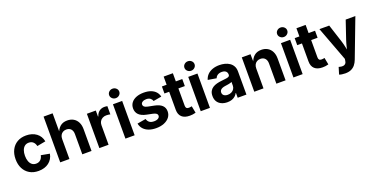

<svg xmlns="http://www.w3.org/2000/svg" viewBox="-25 -1715 5608 2869"><g transform="rotate(-20 2779.0 -280.0)"><path d="M306.4 10.7Q224.3 10.7 164.4 -24.6Q104.6 -59.9 72.1 -123.3Q39.7 -186.6 39.7 -270.6Q39.7 -355.2 72.1 -418.7Q104.6 -482.2 164.4 -517.4Q224.3 -552.7 306.4 -552.7Q355.2 -552.7 396.2 -540.1Q437.1 -527.5 468.8 -504Q500.5 -480.5 521 -446.9Q541.4 -413.2 549.2 -371.3L413.1 -345.8Q408.6 -367 399.4 -383.9Q390.2 -400.9 377 -412.9Q363.7 -424.9 346.4 -431.2Q329.1 -437.5 308 -437.5Q268.9 -437.5 242.4 -416.4Q216 -395.4 202.4 -357.9Q188.9 -320.5 188.9 -271.1Q188.9 -222.4 202.4 -184.8Q216 -147.3 242.4 -125.9Q268.9 -104.6 308 -104.6Q329.3 -104.6 346.8 -111.1Q364.4 -117.7 378 -130Q391.6 -142.4 400.8 -160.2Q409.9 -177.9 414.2 -199.9L550.1 -174.7Q542.6 -131.5 522 -97.4Q501.4 -63.3 469.7 -39Q438.1 -14.8 396.8 -2.1Q355.4 10.7 306.4 10.7Z M797.2 -316.1V0H650.8V-727.5H794.6V-409.6H782.6Q804.1 -477.9 847.8 -515.3Q891.6 -552.7 960.7 -552.7Q1017.5 -552.7 1059.8 -528.1Q1102 -503.4 1125.4 -457.3Q1148.7 -411.3 1148.7 -347.2V0H1002V-321.7Q1002 -372.5 975.8 -401.5Q949.6 -430.4 903.2 -430.4Q872.4 -430.4 848.4 -416.9Q824.4 -403.3 810.8 -377.9Q797.2 -352.4 797.2 -316.1Z M1273.3 0V-545.9H1415.2V-450.8H1421.1Q1436 -501.3 1471.4 -527.2Q1506.7 -553.2 1552.7 -553.2Q1564 -553.2 1577.1 -551.9Q1590.1 -550.6 1600 -548.3V-417.5Q1590.3 -420.8 1571.6 -422.9Q1553 -425 1536.7 -425Q1503.2 -425 1476.5 -410.5Q1449.9 -396 1434.8 -370.3Q1419.7 -344.6 1419.7 -310.7V0Z M1687.9 0V-545.9H1834.3V0ZM1761 -617.1Q1728 -617.1 1704.4 -639.2Q1680.8 -661.3 1680.8 -692.2Q1680.8 -723.8 1704.4 -745.7Q1728 -767.5 1761 -767.5Q1794.3 -767.5 1817.9 -745.7Q1841.6 -723.9 1841.6 -692.3Q1841.6 -661.3 1817.9 -639.2Q1794.3 -617.1 1761 -617.1Z M2175.8 10.7Q2109.9 10.7 2059.1 -8.2Q2008.2 -27.1 1976.1 -62.8Q1944 -98.6 1934.5 -149.2L2070.9 -172.6Q2081.6 -134.6 2108.4 -115.6Q2135.2 -96.5 2180.1 -96.5Q2221.9 -96.5 2246.2 -112.5Q2270.5 -128.5 2270.5 -153Q2270.5 -174.4 2253.3 -188.1Q2236 -201.7 2200 -209.2L2106 -228.5Q2027 -244.8 1988 -283.5Q1948.9 -322.2 1948.9 -383.5Q1948.9 -435.9 1977.6 -473.8Q2006.2 -511.7 2057.6 -532.2Q2109.1 -552.7 2178 -552.7Q2242.8 -552.7 2290.2 -534.8Q2337.5 -516.9 2366.7 -484.4Q2395.8 -451.8 2405.9 -407.1L2276 -384.3Q2267.4 -412.2 2243.8 -430Q2220.1 -447.7 2180.3 -447.7Q2144.2 -447.7 2119.7 -432.5Q2095.3 -417.3 2095.3 -392.3Q2095.3 -371.8 2111.1 -357.6Q2126.8 -343.4 2165.5 -335.3L2263.5 -315.8Q2342.8 -299.8 2381.5 -263.3Q2420.1 -226.8 2420.1 -168.3Q2420.1 -114.7 2388.8 -74.4Q2357.5 -34.2 2302.4 -11.7Q2247.4 10.7 2175.8 10.7Z M2790.2 -545.9V-434.3H2466.3V-545.9ZM2541.5 -675.8H2687.9V-159.8Q2687.9 -133.7 2699.5 -121.4Q2711.1 -109 2737.6 -109Q2746.2 -109 2761.2 -111.1Q2776.3 -113.2 2784.1 -115.1L2805.1 -5.3Q2780.6 2 2756.5 4.8Q2732.5 7.6 2710.4 7.6Q2628.2 7.6 2584.9 -32.2Q2541.5 -72.1 2541.5 -146.9Z M2885.1 0V-545.9H3031.6V0ZM2958.3 -617.1Q2925.2 -617.1 2901.6 -639.2Q2878 -661.3 2878 -692.2Q2878 -723.8 2901.6 -745.7Q2925.2 -767.5 2958.3 -767.5Q2991.5 -767.5 3015.2 -745.7Q3038.8 -723.9 3038.8 -692.3Q3038.8 -661.3 3015.2 -639.2Q2991.5 -617.1 2958.3 -617.1Z M3308.7 10.6Q3256.7 10.6 3215.5 -7.8Q3174.3 -26.1 3150.7 -62.4Q3127.1 -98.7 3127.1 -152.6Q3127.1 -198.5 3143.9 -229.1Q3160.6 -259.7 3189.6 -278.4Q3218.6 -297.1 3255.6 -306.8Q3292.5 -316.6 3333 -320.4Q3380.2 -325.2 3409.3 -329.4Q3438.3 -333.6 3451.9 -342.5Q3465.4 -351.5 3465.4 -369.2V-371.6Q3465.4 -394.9 3455.5 -411.1Q3445.6 -427.3 3426.5 -435.9Q3407.5 -444.5 3379.7 -444.5Q3351.7 -444.5 3330.7 -436Q3309.7 -427.4 3296.3 -413.2Q3283 -399 3277.1 -381.3L3142.8 -403.6Q3156.7 -451.3 3189.4 -484.5Q3222.1 -517.7 3270.8 -535.2Q3319.4 -552.7 3380.1 -552.7Q3424.1 -552.7 3465.6 -542.3Q3507.1 -531.9 3540.1 -509.7Q3573.1 -487.6 3592.5 -452.4Q3611.9 -417.2 3611.9 -367.5V0H3473V-75.8H3468.2Q3454.9 -50.4 3433 -31Q3411 -11.5 3380.2 -0.4Q3349.3 10.6 3308.7 10.6ZM3349.9 -92.1Q3384.5 -92.1 3410.7 -105.9Q3436.9 -119.6 3451.7 -143Q3466.5 -166.4 3466.5 -195.2V-254.2Q3459.8 -249.7 3446.8 -245.8Q3433.7 -241.8 3417.6 -238.7Q3401.6 -235.6 3385.9 -233.3Q3370.2 -231 3358.1 -229.3Q3331.1 -225.7 3310.6 -216.9Q3290.1 -208.2 3278.8 -193.6Q3267.5 -179 3267.5 -156.9Q3267.5 -135.7 3278.2 -121.3Q3288.9 -106.9 3307.4 -99.5Q3325.9 -92.1 3349.9 -92.1Z M3883.1 -316.1V0H3736.7V-545.9H3875L3877.3 -409.6H3868.5Q3890 -477.9 3933.8 -515.3Q3977.5 -552.7 4046.7 -552.7Q4103.4 -552.7 4145.6 -528.1Q4187.7 -503.4 4211.1 -457.3Q4234.4 -411.3 4234.4 -347.2V0H4088V-321.7Q4088 -372.5 4061.7 -401.5Q4035.5 -430.4 3989.2 -430.4Q3958.3 -430.4 3934.3 -416.9Q3910.3 -403.3 3896.7 -377.9Q3883.1 -352.4 3883.1 -316.1Z M4359.3 0V-545.9H4505.7V0ZM4432.4 -617.1Q4399.4 -617.1 4375.8 -639.2Q4352.1 -661.3 4352.1 -692.2Q4352.1 -723.8 4375.8 -745.7Q4399.4 -767.5 4432.4 -767.5Q4465.7 -767.5 4489.3 -745.7Q4512.9 -723.9 4512.9 -692.3Q4512.9 -661.3 4489.3 -639.2Q4465.7 -617.1 4432.4 -617.1Z M4901.5 -545.9V-434.3H4577.6V-545.9ZM4652.8 -675.8H4799.2V-159.8Q4799.2 -133.7 4810.8 -121.4Q4822.4 -109 4848.9 -109Q4857.5 -109 4872.5 -111.1Q4887.6 -113.2 4895.4 -115.1L4916.4 -5.3Q4891.9 2 4867.9 4.8Q4843.8 7.6 4821.7 7.6Q4739.6 7.6 4696.2 -32.2Q4652.8 -72.1 4652.8 -146.9Z M5014.7 193.3 5048.2 82.8 5066.2 87.6Q5095.9 95.3 5118.7 91.8Q5141.5 88.4 5155.3 73.3Q5169.2 58.1 5172.1 30.9L5176.4 1.6L4971.3 -545.9H5126.9L5218.6 -262.5Q5235.5 -208.8 5246 -155.2Q5256.4 -101.6 5269.8 -43.1H5235.7Q5249.1 -101.6 5262.2 -155.6Q5275.2 -209.6 5292.8 -262.5L5388.9 -545.9H5542.6L5310.8 64.4Q5294.2 108.4 5268.2 140.7Q5242.2 173 5203.7 190.5Q5165.1 208 5110.2 208Q5081.3 208 5055.7 203.8Q5030.2 199.6 5014.7 193.3Z"/></g></svg>

Font: Inter Variable LoSnoCo
Style: Regular
Weight: 400
Designer: Rasmus Andersson
Foundry: rsms
Version: Version 4.000;git-a52131595; featfreeze: case,dlig,ss01,ss02